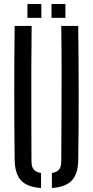

<svg xmlns="http://www.w3.org/2000/svg" viewBox="-20 -929 462 955"><path d="M52.9 -133.8Q50.9 -301.5 50.9 -466.9Q50.9 -632.4 52.9 -800H137.4Q136.2 -688.4 135.7 -575.9Q135.3 -463.4 135.8 -351Q136.4 -238.5 136.6 -126.5Q136.6 -99.8 147.3 -86.4Q158 -73 184.1 -68.5V6.2Q114.9 1.4 84.5 -31.7Q54 -64.8 52.9 -133.8ZM238.2 6.2V-68.5Q264.1 -73 274.4 -86.5Q284.7 -99.9 284.7 -126.5Q285.3 -238.5 285.9 -351Q286.4 -463.4 286.4 -575.9Q286.3 -688.4 284.7 -800H369.1Q371.2 -632.4 371.4 -466.9Q371.6 -301.5 369.1 -133.8Q368.4 -64.8 337.7 -31.7Q306.9 1.4 238.2 6.2ZM236.2 -840V-909.2H305.3V-840ZM116.5 -840V-909.2H185.7V-840Z"/></svg>

Font: Big Shoulders Stencil Text SC Thin
Style: Regular
Weight: 100
Designer: Patric King
Foundry: XO Type Co
Version: Version 2.001